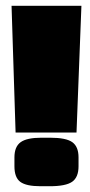

<svg xmlns="http://www.w3.org/2000/svg" viewBox="-20 -635 312 665"><path d="M34 -176 20 -615H262L245 -176ZM30 -59V-90Q30 -127 51.5 -142.5Q73 -158 123 -158H154Q209 -158 230.5 -142.5Q252 -127 252 -90V-59Q252 -21 230 -5.5Q208 10 152 10H120Q71 10 50.5 -5Q30 -20 30 -59Z"/></svg>

Font: Passion One Black
Style: Regular
Weight: 900
Designer: Alejandro Lo Celso
Foundry: Fontstage
Version: Version 1.002